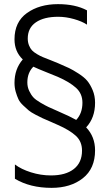

<svg xmlns="http://www.w3.org/2000/svg" viewBox="-20 -700 529 927"><path d="M260 -163Q320 -137 348 -121Q378 -153 378 -204Q378 -248 347 -276Q316 -304 259 -329Q245 -335 203.5 -351.5Q162 -368 141 -378Q112 -349 112 -302Q112 -280 121 -261Q130 -242 141 -230Q152 -218 176 -204Q200 -190 214 -183.5Q228 -177 260 -163ZM439 -204Q439 -131 396 -85Q439 -40 439 26Q439 114 380 160.5Q321 207 229 207Q125 207 52 163V94Q82 117 129.5 132Q177 147 226 147Q297 147 336.5 116Q376 85 376 27Q376 -17 346 -44.5Q316 -72 259 -97Q251 -101 224 -112.5Q197 -124 186 -129Q175 -134 152 -146Q129 -158 118.5 -167Q108 -176 92 -191Q76 -206 69 -221Q62 -236 56 -256.5Q50 -277 50 -300Q50 -367 90 -413Q50 -451 50 -510Q50 -594 110 -637Q170 -680 260 -680Q344 -680 400 -650V-581Q376 -597 337 -608Q298 -619 261 -619Q192 -619 153 -592Q114 -565 114 -514Q114 -496 120 -481Q126 -466 134.5 -457Q143 -448 159 -438.5Q175 -429 187.5 -424Q200 -419 223 -410Q246 -401 260 -395Q295 -380 313 -371.5Q331 -363 359 -345Q387 -327 401.5 -309.5Q416 -292 427.5 -264.5Q439 -237 439 -204Z"/></svg>

Font: Hind Vadodara Light
Style: Regular
Weight: 300
Designer: Hitesh Malaviya
Foundry: Indian Type Foundry
Version: Version 1.000;PS 1.0;hotconv 1.0.86;makeotf.lib2.5.63406; tt